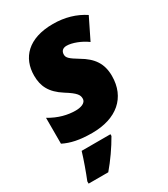

<svg xmlns="http://www.w3.org/2000/svg" viewBox="-193 -653 845 964"><g transform="rotate(-30 230.0 -171.0)"><path d="M173 10C314 10 401 -64 401 -189C401 -261 369 -306 304 -344C258 -372 245 -383 245 -402C245 -423 258 -434 279 -434C310 -434 358 -416 393 -390L453 -512C403 -545 343 -563 274 -563C131 -563 63 -488 63 -385C63 -324 85 -278 151 -236C209 -200 217 -184 217 -164C217 -136 182 -129 157 -129C111 -129 61 -141 9 -172V-22C51 -1 100 10 173 10ZM29 208V221H143C182 175 219 122 248 71V61H81C68 105 46 166 29 208Z"/></g></svg>

Font: Noto Sans SemiCondensed Black
Style: Italic
Weight: 900
Width: 4
Italic angle: -12°
Designer: Monotype Design Team
Foundry: Monotype Imaging Inc.
Version: Version 2.013